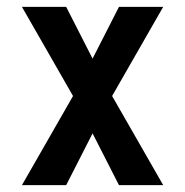

<svg xmlns="http://www.w3.org/2000/svg" viewBox="-20 -540 540 560"><path d="M44 0 193 -260 44 -520H173L250 -369L327 -520H456L307 -260L456 0H327L250 -151L173 0Z"/></svg>

Font: Iosevka Algr
Style: Bold
Weight: 700
Monospace: yes
Designer: Belleve Invis
Foundry: Belleve Invis
Version: Version 26.0.2; ttfautohint (v1.8.3)